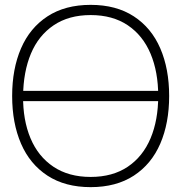

<svg xmlns="http://www.w3.org/2000/svg" viewBox="-20 -755 766 790"><path d="M65 -339V-381H655V-339ZM353 15Q248 15 175.5 -32.2Q103 -79.5 66.5 -164Q30 -248.5 30 -360Q30 -471.5 66.5 -556Q103 -640.5 175.5 -687.8Q248 -735 353 -735Q458 -735 530.5 -687.8Q603 -640.5 639.5 -556Q676 -471.5 676 -360Q676 -248.5 639.5 -164Q603 -79.5 530.5 -32.2Q458 15 353 15ZM353 -27Q443.5 -27 505.8 -69Q568 -111 599.5 -186Q631 -261 631 -360Q631 -459 599.5 -534Q568 -609 505.8 -651Q443.5 -693 353 -693Q263 -693 200.8 -651Q138.5 -609 107.2 -534.2Q76 -459.5 75 -360Q74 -261.5 105.5 -186.2Q137 -111 199.8 -69Q262.5 -27 353 -27Z"/></svg>

Font: Manrope
Style: Regular
Weight: 400
Designer: Mikhail Sharanda
Foundry: Mikhail Sharanda
Version: Version 4.503